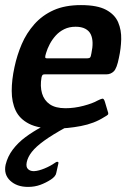

<svg xmlns="http://www.w3.org/2000/svg" viewBox="-22 -500 513 754"><path d="M35 -237Q45 -284 63.5 -327Q82 -370 113 -405Q144 -440 188.5 -460Q233 -480 296 -480Q360 -480 394.5 -461.5Q429 -443 442 -412.5Q455 -382 454 -345.5Q453 -309 445 -273Q437 -232 425 -220Q413 -208 395 -208H153Q148 -208 145.5 -206Q143 -204 141 -196Q135 -161 143 -133.5Q151 -106 173.5 -90.5Q196 -75 235 -75Q270 -75 306 -84.5Q342 -94 361 -105Q373 -111 379.5 -112.5Q386 -114 390 -100L401 -63Q405 -53 401.5 -49.5Q398 -46 387 -40Q348 -15 295.5 -5Q243 5 193 5Q129 5 92 -14Q55 -33 39.5 -66Q24 -99 24 -143Q24 -187 35 -237ZM337 -291Q342 -314 341.5 -332.5Q341 -351 334.5 -365Q328 -379 313 -387Q298 -395 275 -395Q250 -395 230.5 -385.5Q211 -376 197 -360.5Q183 -345 173.5 -327Q164 -309 159 -292Q155 -279 155.5 -275Q156 -271 162 -271Q201 -271 241 -271Q281 -271 321 -271Q329 -271 332 -274.5Q335 -278 337 -291ZM88 234Q44 234 18 209.5Q-8 185 0 147Q8 114 28.5 87Q49 60 78 38.5Q107 17 139 0Q149 -5 160 -8.5Q171 -12 183 -12H238Q244 -12 244 -8.5Q244 -5 237 0Q184 29 151.5 52.5Q119 76 103 96.5Q87 117 83 137Q79 156 88.5 164.5Q98 173 113 172Q130 171 153 161.5Q176 152 193 140Q199 135 204 135.5Q209 136 207 143L199 179Q198 186 192.5 192.5Q187 199 178 205Q158 218 136 226Q114 234 88 234Z"/></svg>

Font: Glory Thin SemiBold
Style: Italic
Weight: 600
Italic angle: -12°
Version: Version 1.011